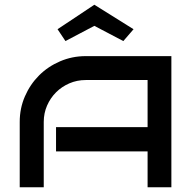

<svg xmlns="http://www.w3.org/2000/svg" viewBox="-20 -788 813 808"><path d="M701.2 0H601.1V-150.9H215.8V-252.9H601.1V-451.2H340.8Q304.2 -451.2 272 -437.3Q239.7 -423.3 215.8 -399.4Q191.9 -375.5 178 -343.5Q164.1 -311.5 164.1 -274.9V0H63V-274.9Q63 -332.5 85 -382.8Q106.9 -433.1 144.5 -470.7Q182.1 -508.3 232.9 -530Q283.7 -551.8 340.8 -551.8H701.2ZM499 -615.2 377 -679.2 255.4 -615.2 222.2 -665 377 -768.1 542 -665Z"/></svg>

Font: Bruno Ace SC
Style: Regular
Weight: 400
Designer: Astigmatic (AOETI)
Foundry: Astigmatic (AOETI)
Version: Version 1.000